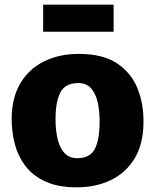

<svg xmlns="http://www.w3.org/2000/svg" viewBox="-20 -795 665 823"><path d="M308 8Q231 8 177.2 -15.8Q123.5 -39.5 91 -81Q58.5 -122.5 44 -176.2Q29.5 -230 30 -290Q31.5 -379 68.5 -440Q105.5 -501 170 -532.5Q234.5 -564 318 -564Q421 -564 482.2 -523Q543.5 -482 570 -414.5Q596.5 -347 595 -267Q594 -177.5 557.2 -116.2Q520.5 -55 456 -23.5Q391.5 8 308 8ZM312 -117Q365.5 -117 386.2 -156.2Q407 -195.5 407 -275Q407 -320 398.5 -357.2Q390 -394.5 370 -416.8Q350 -439 315 -439Q260.5 -439 239.2 -399.5Q218 -360 218 -284Q218 -238 226.8 -200Q235.5 -162 256 -139.5Q276.5 -117 312 -117ZM165 -659V-775H467V-659Z"/></svg>

Font: Merriweather Sans ExtraBold
Style: Regular
Weight: 800
Designer: Eben Sorkin
Foundry: Eben Sorkin
Version: Version 2.001; ttfautohint (v1.8.3)